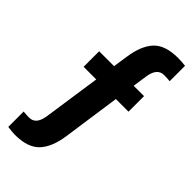

<svg xmlns="http://www.w3.org/2000/svg" viewBox="-237 -785 838 838"><g transform="rotate(45 182.0 -366.5)"><path d="M319 -737Q342 -737 364 -734V-639Q348 -641 328 -641Q286 -641 277 -582L267 -514H331V-418H253L215 -152Q204 -74 167.5 -35Q131 4 52 4Q37 4 7 0V-95Q23 -93 43 -93Q84 -93 93 -151L132 -418H54V-514H146L156 -581Q167 -659 203 -698Q239 -737 319 -737Z"/></g></svg>

Font: Khand SemiBold
Style: Regular
Weight: 600
Designer: Devanagari: Sanchit Sawaria, Jyotish Sonowal; Latin: Satya Rajpurohit
Foundry: Indian Type Foundry
Version: Version 1.101;PS 1.0;hotconv 1.0.78;makeotf.lib2.5.61930; tt